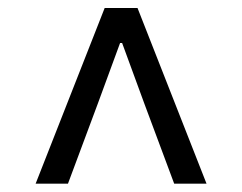

<svg xmlns="http://www.w3.org/2000/svg" viewBox="-20 -769 595 472"><path d="M67.6 -317.5 237.3 -749.3H318.1L487.7 -317.5H408.2L334.8 -514.4L280.2 -663.3H275.2L220.5 -514.4L147.1 -317.5Z"/></svg>

Font: Noto Sans KR Thin
Style: Regular
Weight: 100
Designer: Ryoko NISHIZUKA 西塚涼子 (kana, bopomofo & ideographs); Paul D. Hunt (Latin, Greek & Cyrillic); Sandoll Communications 산돌커뮤니
Foundry: Adobe
Version: Version 2.004-H2;hotconv 1.0.118;makeotfexe 2.5.65603